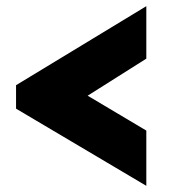

<svg xmlns="http://www.w3.org/2000/svg" viewBox="-20 -569 558 622"><path d="M32 -293 454 -549V-379L264 -259L454 -146V33L32 -217Z"/></svg>

Font: Boldmen
Style: Bold
Weight: 700
Designer: Matt McInerney, Pablo Impallari, Rodrigo Fuenzalida
Foundry: LIVING CONCEPT
Version: Version 1.000